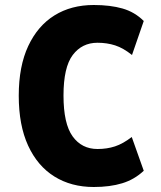

<svg xmlns="http://www.w3.org/2000/svg" viewBox="-20 -736 645 768"><path d="M355 12Q265 12 197.5 -30Q130 -72 92.5 -153.5Q55 -235 55 -353Q55 -471 93 -552Q131 -633 198 -674.5Q265 -716 355 -716Q421 -716 470 -702Q519 -688 555 -652L508 -516Q473 -544 440.5 -554.5Q408 -565 370 -565Q308 -565 271 -516Q234 -467 234 -354Q234 -241 270.5 -190.5Q307 -140 370 -140Q408 -140 440 -150.5Q472 -161 507 -188L555 -53Q518 -18 469 -3Q420 12 355 12Z"/></svg>

Font: Nunito Sans 7pt Condensed Black
Style: Regular
Weight: 900
Width: 3
Designer: Vernon Adams
Foundry: Vernon Adams
Version: Version 3.101;gftools[0.9.27]